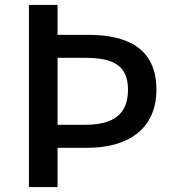

<svg xmlns="http://www.w3.org/2000/svg" viewBox="-20 -757 708 777"><path d="M97 0H213V-159H336C495 -159 613 -233 613 -394C613 -560 498 -616 336 -616H213V-737H97ZM213 -252V-523H324C440 -523 498 -491 498 -394C498 -297 442 -252 324 -252Z"/></svg>

Font: Source Han Sans JP Medium
Style: Regular
Weight: 500
Designer: Ryoko NISHIZUKA 西塚涼子 (kana, bopomofo & ideographs); Paul D. Hunt (Latin, Greek & Cyrillic); Sandoll Communications 산돌커뮤니
Foundry: Adobe
Version: Version 2.002;hotconv 1.0.116;makeotfexe 2.5.65601